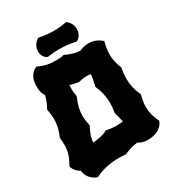

<svg xmlns="http://www.w3.org/2000/svg" viewBox="-207 -977 1026 1124"><g transform="rotate(-30 306.5 -414.5)"><path d="M595 -84C577 -122 569 -154 569 -188C569 -211 573 -235 580 -263L582 -268L580 -271C562 -310 553 -348 553 -390C553 -412 556 -434 560 -459L561 -463L559 -466C546 -498 539 -528 539 -560C539 -584 543 -610 550 -638L552 -644L547 -649C545 -650 516 -680 464 -680C438 -680 418 -673 402 -666C372 -667 343 -676 308 -692L304 -694L300 -693C283 -687 260 -688 244 -688C206 -688 172 -695 138 -712L134 -714L129 -712C127 -712 75 -695 75 -611C75 -580 83 -558 93 -545C88 -520 78 -497 63 -468L61 -465L62 -460C66 -437 69 -416 69 -396C69 -361 61 -327 44 -286L43 -280C45 -263 46 -248 46 -235C46 -190 35 -160 10 -115L8 -111L9 -106C9 -105 18 -75 53 -56C60 10 121 26 117 25L121 26L126 24C170 1 230 -10 282 -10C298 -10 312 -8 328 -8L331 -7L334 -9C362 -22 391 -30 421 -34C435 -24 455 -16 484 -16C574 -16 595 -74 595 -75L597 -80ZM250 -450C247 -467 245 -482 245 -496C245 -505 245 -514 246 -524C262 -520 277 -515 296 -512L303 -511C324 -516 342 -519 360 -519C368 -519 377 -518 386 -517C385 -493 380 -469 373 -444L372 -439L374 -435C391 -395 400 -357 400 -315C400 -295 398 -273 394 -251L395 -245C402 -222 407 -202 410 -183C396 -181 381 -180 367 -180C346 -180 324 -182 302 -187L298 -188L294 -186C273 -172 230 -166 198 -162C200 -193 210 -219 229 -257L231 -261L230 -265C225 -288 222 -308 222 -329C222 -364 230 -399 249 -443L250 -446ZM448 -787C448 -812 437 -835 417 -850L413 -853L408 -852C382 -847 355 -844 328 -844C297 -844 265 -848 232 -854L228 -855L224 -853C200 -839 185 -813 185 -786C185 -762 196 -742 214 -732L221 -730C247 -734 273 -736 298 -736C334 -736 370 -732 406 -724L410 -723L414 -725C434 -736 446 -757 448 -781Z"/></g></svg>

Font: Hanalei Fill
Style: Regular
Weight: 400
Designer: Astigmatic (AOETI)
Foundry: Astigmatic (AOETI)
Version: Version 1.000